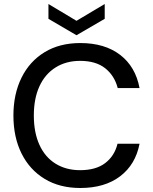

<svg xmlns="http://www.w3.org/2000/svg" viewBox="-20 -927 764 959"><path d="M381 12Q278 12 203 -33.5Q128 -79 87.5 -160.5Q47 -242 47 -350Q47 -457 87.5 -539Q128 -621 203 -666.5Q278 -712 381 -712Q503 -712 580 -653Q657 -594 677 -487H568Q552 -549 505.5 -586Q459 -623 380 -623Q310 -623 257.5 -590Q205 -557 177 -496Q149 -435 149 -350Q149 -265 177 -203.5Q205 -142 257.5 -109.5Q310 -77 380 -77Q459 -77 505.5 -112.5Q552 -148 567 -209H677Q657 -105 580 -46.5Q503 12 381 12ZM362 -751 222 -833V-907L362 -823L503 -907V-833Z"/></svg>

Font: DM Sans 16pt Medium
Style: Regular
Weight: 500
Version: Version 4.004;gftools[0.9.30]